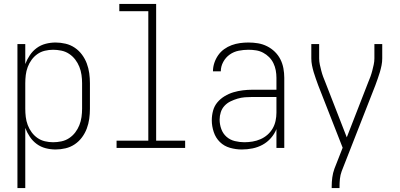

<svg xmlns="http://www.w3.org/2000/svg" viewBox="-20 -755 2040 980"><path d="M69 205V-530H109V-428Q118 -452 132.5 -473.5Q147 -495 167.5 -510Q188 -525 213 -531.5Q238 -538 264 -538Q289 -538 314.5 -532Q340 -526 361.5 -511.5Q383 -497 398.5 -476Q414 -455 423 -431Q432 -407 435.5 -381.5Q439 -356 439 -330V-200Q439 -174 435.5 -148.5Q432 -123 423 -99Q414 -75 398.5 -54Q383 -33 361.5 -18.5Q340 -4 314.5 2Q289 8 264 8Q238 8 213 1.5Q188 -5 167.5 -20Q147 -35 132.5 -56.5Q118 -78 109 -102V205ZM251 -29Q272 -29 293.5 -33.5Q315 -38 333 -50Q351 -62 364 -79Q377 -96 385 -116Q393 -136 396 -157.5Q399 -179 399 -200V-330Q399 -351 396 -372.5Q393 -394 385 -414Q377 -434 364 -451Q351 -468 333 -480Q315 -492 293.5 -496.5Q272 -501 251 -501Q230 -501 209 -496Q188 -491 171 -479Q154 -467 141.5 -450Q129 -433 121.5 -413Q114 -393 111.5 -372Q109 -351 109 -330V-200Q109 -179 111.5 -158Q114 -137 121.5 -117Q129 -97 141.5 -80Q154 -63 171 -51Q188 -39 209 -34Q230 -29 251 -29Z M575 0V-37H737V-698H589V-735H777V-37H925V0Z M1214 8Q1184 8 1154 -0.5Q1124 -9 1102.5 -30Q1081 -51 1071 -81Q1061 -111 1061 -141Q1061 -166 1067.5 -190Q1074 -214 1089.5 -232.5Q1105 -251 1126.5 -264Q1148 -277 1171.5 -284Q1195 -291 1219.5 -294Q1244 -297 1268 -297H1391V-358Q1391 -377 1387.5 -396Q1384 -415 1375.5 -432.5Q1367 -450 1353.5 -463.5Q1340 -477 1323 -486Q1306 -495 1287 -498Q1268 -501 1248 -501Q1223 -501 1198 -496Q1173 -491 1152.5 -476.5Q1132 -462 1119.5 -439Q1107 -416 1107 -391H1067Q1067 -413 1074 -434Q1081 -455 1093.5 -473Q1106 -491 1124 -504Q1142 -517 1162.5 -524.5Q1183 -532 1204.5 -535Q1226 -538 1248 -538Q1273 -538 1297 -534Q1321 -530 1343 -519Q1365 -508 1382.5 -491Q1400 -474 1411 -452.5Q1422 -431 1426.5 -406.5Q1431 -382 1431 -358V0H1391V-96Q1381 -71 1362.5 -50Q1344 -29 1320 -16Q1296 -3 1269 2.5Q1242 8 1214 8ZM1227 -29Q1248 -29 1269 -32.5Q1290 -36 1309.5 -44.5Q1329 -53 1345 -67Q1361 -81 1371.5 -99Q1382 -117 1386.5 -138Q1391 -159 1391 -180V-260H1268Q1249 -260 1230 -258.5Q1211 -257 1192.5 -251.5Q1174 -246 1156.5 -237.5Q1139 -229 1126 -215Q1113 -201 1107 -182.5Q1101 -164 1101 -145Q1101 -120 1109.5 -96.5Q1118 -73 1136 -57Q1154 -41 1178.5 -35Q1203 -29 1227 -29Z M1673 205V198Q1673 174 1676 151Q1679 128 1687 106L1729 -1L1604 -320Q1598 -337 1592 -353.5Q1586 -370 1581 -387Q1576 -404 1572.5 -421.5Q1569 -439 1569 -457V-530H1609V-457Q1609 -441 1612.5 -425Q1616 -409 1620 -393.5Q1624 -378 1629.5 -363Q1635 -348 1641 -334L1750 -54L1859 -334Q1865 -348 1870.5 -363Q1876 -378 1880 -393.5Q1884 -409 1887.5 -425Q1891 -441 1891 -457V-530H1931V-457Q1931 -439 1927.5 -421.5Q1924 -404 1919 -387Q1914 -370 1908 -353.5Q1902 -337 1896 -320L1724 119Q1717 138 1715 158Q1713 178 1713 198V205Z"/></svg>

Font: iosevka_custom_sans_ss08 XLt
Style: Regular
Weight: 200
Designer: Belleve Invis
Foundry: Belleve Invis
Version: Version 10.3.0; ttfautohint (v1.8.3)